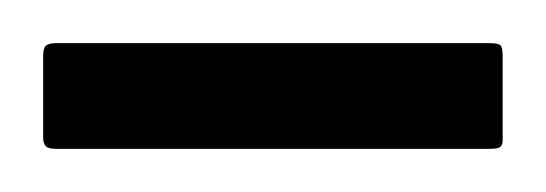

<svg xmlns="http://www.w3.org/2000/svg" viewBox="-20 -611 253 89"><path d="M213 -546Q213 -544 212 -543Q211 -542 207 -542H6Q2 -542 1 -543.5Q0 -545 0 -547V-585Q0 -589 1.5 -590Q3 -591 6 -591H207Q211 -591 212 -590Q213 -589 213 -585Z"/></svg>

Font: Glory Thin
Style: Regular
Weight: 400
Version: Version 1.011